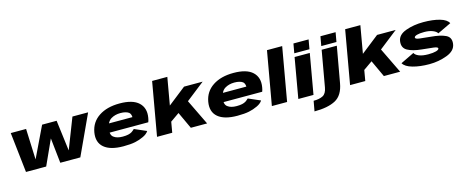

<svg xmlns="http://www.w3.org/2000/svg" viewBox="-44 -1641 6646 2727"><g transform="rotate(-15 3279.0 -277.5)"><path d="M146.5 0H443.5L611 -368.5L651 0H945.5L1218 -589.5H987.5L813 -141H811.5L755 -589.5H541.5L325.5 -139.5H324L306 -589.5H80.5Z M1580.5 6.5 1604.5 -129Q1520 -129 1474 -164.5Q1426 -198 1443 -292.5Q1459.5 -388.5 1518.5 -425Q1578 -461 1657 -461Q1738 -461 1780.5 -430.5Q1807 -407.5 1808.5 -361H1435.5L1413 -232H2007Q2017.5 -258.5 2023 -293Q2047.5 -432.5 1960.5 -514.5Q1874 -596 1680.5 -596Q1495 -596 1375 -516.5Q1255.5 -437.5 1230 -293Q1205.5 -148.5 1297 -71Q1388.5 6.5 1580.5 6.5ZM1604.5 -129 1580.5 6.5Q1687 6.5 1752.5 -7.5Q1817 -20.5 1876.5 -49Q1934.5 -76 1960 -116.5L1783.5 -193Q1762 -172 1740.5 -157.5Q1718 -143.5 1686.5 -136.5Q1654 -129 1604.5 -129Z M2073.5 0H2297L2324 -156L2455.5 -248L2570.5 0H2810L2628.5 -375L2902 -589.5H2628.5L2364.5 -382L2435 -785H2211.5Z M3255.5 6.5 3279.5 -129Q3195 -129 3149 -164.5Q3101 -198 3118 -292.5Q3134.5 -388.5 3193.5 -425Q3253 -461 3332 -461Q3413 -461 3455.5 -430.5Q3482 -407.5 3483.5 -361H3110.5L3088 -232H3682Q3692.5 -258.5 3698 -293Q3722.5 -432.5 3635.5 -514.5Q3549 -596 3355.5 -596Q3170 -596 3050 -516.5Q2930.5 -437.5 2905 -293Q2880.5 -148.5 2972 -71Q3063.5 6.5 3255.5 6.5ZM3279.5 -129 3255.5 6.5Q3362 6.5 3427.5 -7.5Q3492 -20.5 3551.5 -49Q3609.5 -76 3635 -116.5L3458.5 -193Q3437 -172 3415.5 -157.5Q3393 -143.5 3361.5 -136.5Q3329 -129 3279.5 -129Z M3762 0H3986L4124 -785H3900.5Z M4151 0H4374L4477.5 -589.5H4254ZM4288 -779.5 4263.5 -641.5H4486.5L4511 -779.5Z M4327.5 230Q4525.5 230 4638.5 169.5Q4751.5 109 4781.5 -65L4875 -589.5H4652L4558.5 -60Q4543.5 27 4492 54Q4440.5 81 4354.5 81ZM4685 -779.5 4660.5 -641.5H4883.5L4908 -779.5Z M4912 0H5135.5L5162.5 -156L5294 -248L5409 0H5648.5L5467 -375L5740.5 -589.5H5467L5203 -382L5273.5 -785H5050Z M6079 4.5Q6216 4.5 6339.8 -42Q6463.5 -88.5 6476.5 -187Q6489.5 -281 6414.2 -318.2Q6339 -355.5 6193 -367.5Q6099.5 -376 6036 -384Q5972.5 -392 5975.5 -415Q5977 -433.5 6015.8 -444.8Q6054.5 -456 6123 -456Q6197 -456 6248.2 -435Q6299.5 -414 6313.5 -386L6514 -481.5Q6487 -537.5 6387.2 -566.2Q6287.5 -595 6146.5 -595Q6004 -595 5887.2 -552.5Q5770.5 -510 5759 -416Q5746.5 -321 5821.5 -279.8Q5896.5 -238.5 6028 -226Q6127 -216 6194.2 -208.2Q6261.5 -200.5 6258 -178Q6255.5 -158.5 6213.2 -146.8Q6171 -135 6101.5 -135Q6016 -135 5964 -156.2Q5912 -177.5 5898.5 -208.5L5698 -111.5Q5729.5 -55 5835.2 -25.2Q5941 4.5 6079 4.5Z"/></g></svg>

Font: Anybody Expanded ExtraBold
Style: Italic
Weight: 800
Width: 7
Italic angle: -10°
Version: Version 1.113;gftools[0.9.25]